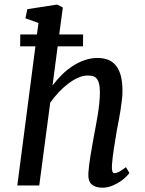

<svg xmlns="http://www.w3.org/2000/svg" viewBox="-20 -826 646 855"><path d="M137.7 -619.6H69.8L70.3 -672.4H144.5L151.4 -723.6L93.3 -744.6L101.6 -785.2L234.4 -805.7L259.8 -792.5L243.7 -672.4H350.1L349.6 -619.6H236.8L213.9 -445.3Q232.9 -470.7 255.6 -493.2Q278.3 -515.6 304 -532.2Q329.6 -548.8 357.4 -558.3Q385.3 -567.9 414.1 -567.9Q439.5 -567.9 460 -560.3Q480.5 -552.7 495.1 -535.4Q509.8 -518.1 517.6 -490Q525.4 -461.9 525.4 -420.4Q525.4 -402.3 522.9 -380.6Q520.5 -358.9 516.8 -335.9Q513.2 -313 508.8 -290Q504.4 -267.1 500.5 -246.6Q494.1 -209 487.8 -168.9Q481.4 -128.9 478.5 -91.3Q477.5 -73.7 480 -64.2Q482.4 -54.7 489.3 -54.7Q497.1 -54.7 508.3 -60.1Q519.5 -65.4 541 -81.5L556.2 -55.7Q553.2 -50.8 542.5 -39.8Q531.7 -28.8 515.6 -17.8Q499.5 -6.8 478.8 1.5Q458 9.8 435.5 9.8Q404.8 9.8 388.2 -4.9Q371.6 -19.5 373.5 -55.2Q374.5 -71.8 377 -91.6Q379.4 -111.3 382.8 -132.1Q386.2 -152.8 390.1 -174.3Q394 -195.8 397.5 -216.3Q401.4 -237.8 406.2 -262.9Q411.1 -288.1 415.3 -314Q419.4 -339.8 422.1 -365.7Q424.8 -391.6 424.8 -414.6Q424.8 -440.9 420.4 -455.8Q416 -470.7 408.4 -478.3Q400.9 -485.8 390.9 -487.8Q380.9 -489.7 369.6 -489.7Q350.6 -489.7 329.1 -480.5Q307.6 -471.2 285.9 -455.1Q264.2 -439 242.9 -416.7Q221.7 -394.5 203.6 -368.7L154.8 0H57.1Z"/></svg>

Font: Merriweather
Style: Italic
Weight: 400
Italic angle: -7°
Designer: Eben Sorkin ( eben@eyebytes.com )
Foundry: Eben Sorkin ( eben@eyebytes.com )
Version: Version 1.005; ttfautohint (v0.97) -l 13 -r 13 -G 200 -x 24 